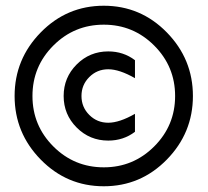

<svg xmlns="http://www.w3.org/2000/svg" viewBox="-20 -649 728 673"><path d="M453.1 -250V-187Q412.6 -156.2 359.4 -156.2Q294.4 -156.2 248.8 -201.9Q203.1 -247.6 203.1 -312.5Q203.1 -377.4 248.8 -423.1Q294.4 -468.8 359.4 -468.8Q412.6 -468.8 453.1 -438V-375Q398.4 -406.2 359.4 -406.2Q320.3 -406.2 293 -378.9Q265.6 -351.6 265.6 -312.5Q265.6 -273.4 293 -246.1Q320.3 -218.8 359.4 -218.8Q398.4 -218.8 453.1 -250ZM343.8 -62.5Q447.3 -62.5 520.5 -135.7Q593.8 -209 593.8 -312.5Q593.8 -416 520.5 -489.3Q447.3 -562.5 343.8 -562.5Q240.2 -562.5 167 -489.3Q93.8 -416 93.8 -312.5Q93.8 -209 167 -135.7Q240.2 -62.5 343.8 -62.5ZM343.8 3.9Q214.4 3.9 122.8 -89.6Q31.2 -183.1 31.2 -312.5Q31.2 -441.9 122.8 -535.4Q214.4 -628.9 343.8 -628.9Q473.1 -628.9 564.7 -535.4Q656.2 -441.9 656.2 -312.5Q656.2 -183.1 564.7 -89.6Q473.1 3.9 343.8 3.9Z"/></svg>

Font: Juliett
Style: Regular
Weight: 400
Designer: GGBotNet
Foundry: GGBotNet
Version: 0.60